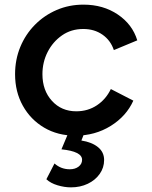

<svg xmlns="http://www.w3.org/2000/svg" viewBox="-20 -573 657 828"><path d="M305 12Q229 12 170.5 -22.5Q112 -57 78.5 -117Q45 -177 45 -253Q45 -316 67.5 -370.5Q90 -425 130.5 -466Q171 -507 224.5 -530Q278 -553 340 -553Q425 -553 488 -510.5Q551 -468 572 -399L471 -357Q457 -399 422 -423.5Q387 -448 339 -448Q287 -448 247.5 -420.5Q208 -393 185.5 -349Q163 -305 163 -253Q163 -183 204 -138Q245 -93 309 -93Q359 -93 398 -119Q437 -145 458 -189L555 -139Q525 -72 457.5 -30Q390 12 305 12ZM286 235Q258 235 228 226Q198 217 180 200L215 132Q243 157 281 157Q304 157 319 145.5Q334 134 334 116Q334 80 245 71L279 -10H348L331 33Q376 40 402.5 61.5Q429 83 429 117Q429 150 410 177Q391 204 358.5 219.5Q326 235 286 235Z"/></svg>

Font: Plus Jakarta Sans SemiBold
Style: Italic
Weight: 600
Italic angle: -8°
Designer: Gumpita Rahayu
Foundry: Tokotype
Version: Version 2.071; ttfautohint (v1.8.4.7-5d5b);gftools[0.9.29]